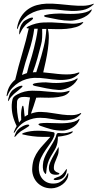

<svg xmlns="http://www.w3.org/2000/svg" viewBox="-20 -747 533 1048"><path d="M478 -686Q469 -672 454.5 -662Q440 -652 423.5 -646Q407 -640 391 -637Q375 -634 363 -634Q332 -634 299 -640Q266 -646 233 -653Q231 -653 226 -655Q221 -657 221 -659Q219 -662 224.5 -664Q230 -666 232 -666Q239 -668 250.5 -669.5Q262 -671 275 -672Q288 -673 299.5 -673Q311 -673 319 -673Q341 -671 364.5 -671Q388 -671 409 -673Q430 -675 447.5 -680Q465 -685 475 -693Q482 -698 481 -693.5Q480 -689 478 -686ZM489 -721Q463 -698 432 -692Q401 -686 367.5 -687.5Q334 -689 298.5 -693.5Q263 -698 227 -696Q206 -695 183 -688Q160 -681 139.5 -668.5Q119 -656 102.5 -636.5Q86 -617 77 -592Q75 -588 74.5 -588Q74 -588 73.5 -589Q73 -590 73 -592Q73 -594 73 -595Q79 -631 95 -656Q111 -681 133 -696.5Q155 -712 181 -719Q207 -726 233 -727Q269 -728 303.5 -724.5Q338 -721 370.5 -718Q403 -715 433 -715.5Q463 -716 489 -726Q494 -728 492 -725Q490 -722 489 -721ZM160 -648Q162 -645 154 -638Q146 -631 142 -629Q134 -623 127 -617.5Q120 -612 114 -604Q106 -595 100.5 -586Q95 -577 90 -566Q88 -559 86 -559Q85 -559 85 -566V-573Q87 -588 91 -600Q95 -612 105 -625Q109 -631 118.5 -636.5Q128 -642 137 -646Q146 -650 153 -651Q160 -652 160 -648ZM432 -621Q419 -606 394.5 -599Q370 -592 342 -589.5Q314 -587 286.5 -588Q259 -589 241 -589Q247 -569 246.5 -540.5Q246 -512 241.5 -479.5Q237 -447 230 -414Q223 -381 216 -352Q243 -350 269 -346.5Q295 -343 319 -341.5Q343 -340 365 -341.5Q387 -343 408 -351Q413 -353 413 -350Q413 -347 411 -345Q387 -321 358 -315Q329 -309 297 -311Q265 -313 232 -318Q199 -323 166 -322Q145 -321 124 -315Q103 -309 83.5 -297Q64 -285 47.5 -267.5Q31 -250 21 -226Q20 -222 18 -222Q16 -222 16 -225.5Q16 -229 17 -231Q22 -260 34 -279Q46 -298 63 -312Q80 -384 101.5 -456Q123 -528 137 -592Q136 -592 130.5 -592.5Q125 -593 125 -595Q125 -597 128 -599Q131 -601 134 -603Q176 -623 220 -624.5Q264 -626 310 -622Q339 -620 368.5 -618Q398 -616 430 -626Q435 -628 434.5 -625.5Q434 -623 432 -621ZM401 -311Q393 -297 380.5 -286Q368 -275 354 -268.5Q340 -262 325.5 -258.5Q311 -255 300 -256Q269 -258 235 -264.5Q201 -271 170 -278Q168 -279 163.5 -280.5Q159 -282 159 -285Q158 -287 162.5 -289.5Q167 -292 169 -292Q176 -294 186.5 -295Q197 -296 208.5 -297Q220 -298 230.5 -297.5Q241 -297 248 -296Q266 -294 287.5 -294Q309 -294 330.5 -297Q352 -300 370 -305Q388 -310 399 -318Q404 -322 403.5 -317.5Q403 -313 401 -311ZM422 -125Q400 -101 373.5 -95Q347 -89 318 -90.5Q289 -92 259 -98Q229 -104 200 -104Q163 -105 124.5 -87Q86 -69 60 -25Q57 -21 56 -21Q55 -21 55.5 -24Q56 -27 56 -28Q60 -39 63.5 -45Q67 -51 71 -59Q57 -87 50 -115.5Q43 -144 44 -175Q45 -192 48.5 -206Q52 -220 75 -232Q113 -252 156 -252Q199 -252 242 -247Q270 -244 298 -242.5Q326 -241 356 -251Q361 -253 360 -249.5Q359 -246 357 -244Q344 -228 321 -222Q298 -216 272 -214.5Q246 -213 222 -214Q198 -215 184 -214H178Q171 -190 163.5 -168.5Q156 -147 149 -127Q164 -132 177.5 -134.5Q191 -137 206 -136Q235 -135 264 -130Q293 -125 320.5 -121.5Q348 -118 373.5 -118.5Q399 -119 421 -130Q423 -131 423 -129Q423 -127 422 -125ZM414 -97Q414 -94 412 -90Q406 -76 395 -65.5Q384 -55 371 -48Q358 -41 344.5 -37.5Q331 -34 321 -34Q286 -34 257.5 -42Q229 -50 201 -60Q199 -61 195 -63Q191 -65 190 -68Q189 -70 194 -72Q199 -74 201 -74Q207 -75 216.5 -75.5Q226 -76 236.5 -76Q247 -76 257 -75.5Q267 -75 274 -75Q291 -74 311 -74Q331 -74 350 -76Q369 -78 385 -83Q401 -88 410 -97Q413 -100 414 -97ZM103 -277Q103 -274 96.5 -268Q90 -262 81.5 -255Q73 -248 65.5 -242Q58 -236 56 -234Q48 -226 41 -218.5Q34 -211 29 -200Q24 -191 24 -197.5Q24 -204 25 -207Q27 -215 31.5 -228.5Q36 -242 49 -255Q55 -260 63.5 -265.5Q72 -271 80.5 -274.5Q89 -278 95.5 -279Q102 -280 103 -277ZM377 -29Q378 -27 376.5 -26Q375 -25 374 -23Q363 -14 341 -8.5Q319 -3 296 -1Q296 19 293.5 32Q291 45 286 56.5Q281 68 273.5 79.5Q266 91 256 109Q246 126 240 147.5Q234 169 232 198Q232 200 230.5 201.5Q229 203 227 202Q218 192 215.5 180Q213 168 214 154Q215 134 222 116Q229 98 238.5 81.5Q248 65 259 48Q270 31 279 13Q285 1 287.5 -10.5Q290 -22 301 -21Q318 -19 333.5 -20Q349 -21 371 -29Q377 -31 377 -29ZM304 200Q304 205 296.5 206Q289 207 286 207Q263 207 254.5 196Q246 185 247 166Q247 157 252 144Q257 131 264.5 116.5Q272 102 280.5 88Q289 74 295 63Q298 53 300 59Q301 64 300.5 67.5Q300 71 300 76Q300 88 296 99Q292 110 287.5 120.5Q283 131 279 141.5Q275 152 274 165Q273 177 277.5 183Q282 189 288 192Q294 195 299 196.5Q304 198 304 200ZM140 -63Q140 -60 133.5 -55.5Q127 -51 119 -46Q111 -41 103.5 -36.5Q96 -32 93 -30Q85 -23 79 -18Q73 -13 67 -5Q62 0 60 0H59V-1Q58 -2 59 -3Q64 -18 69.5 -28Q75 -38 89 -49Q95 -53 103 -57.5Q111 -62 119 -64.5Q127 -67 133 -67Q139 -67 140 -63ZM353 203Q353 219 344.5 233.5Q336 248 322.5 258.5Q309 269 292.5 275Q276 281 260 281Q234 281 214 271.5Q194 262 180.5 246.5Q167 231 160.5 210.5Q154 190 156 168Q158 138 167 116Q176 94 189.5 75.5Q203 57 220 39Q237 21 255 0H210Q185 0 157.5 -3.5Q130 -7 110 -12Q108 -12 104.5 -13Q101 -14 101 -16Q101 -18 104.5 -19.5Q108 -21 110 -22Q146 -34 189 -33.5Q232 -33 273 -25Q278 -23 278 -18Q278 -13 277 -8Q270 13 256.5 32Q243 51 229 71.5Q215 92 204 114.5Q193 137 192 165Q191 182 195.5 198.5Q200 215 210 227.5Q220 240 235 247.5Q250 255 270 255Q291 255 305.5 247.5Q320 240 329 230.5Q338 221 342.5 212.5Q347 204 348 202Q350 197 351.5 198Q353 199 353 203ZM345 181Q342 207 326.5 221.5Q311 236 282 236Q279 236 276 235Q273 234 273 231Q273 229 277.5 226.5Q282 224 287.5 222Q293 220 298.5 218Q304 216 306 215Q320 207 328 196Q336 185 341 178Q342 176 343.5 176Q345 176 345 181ZM233 -589H210Q211 -564 210 -542Q209 -520 204 -503Q195 -467 184 -428Q173 -389 159 -352Q163 -353 168 -353Q173 -353 178 -353L193 -400Q207 -444 218.5 -491Q230 -538 233 -589ZM186 -590H167Q159 -530 138 -467Q117 -404 100 -338Q108 -341 114.5 -343.5Q121 -346 127 -348Q132 -368 137 -386.5Q142 -405 147 -419Q149 -425 154 -442Q159 -459 165 -483Q171 -507 177 -535Q183 -563 186 -590ZM144 -215Q138 -216 125.5 -217.5Q113 -219 98 -217Q88 -216 81 -209Q74 -202 73 -192Q71 -162 74 -134.5Q77 -107 84 -78L96 -93Q95 -105 95 -119Q95 -133 96.5 -144.5Q98 -156 100 -163Q102 -170 105 -170Q107 -170 108 -165Q109 -160 110 -154Q111 -148 111.5 -142Q112 -136 112 -133Q113 -127 113.5 -121.5Q114 -116 115 -110Q120 -113 124 -116Q128 -119 133 -121Q134 -166 144 -215Z"/></svg>

Font: Akronim
Style: Regular
Weight: 400
Designer: Grzegorz Klimczewski
Foundry: Fonty.PL
Version: Version 1.002